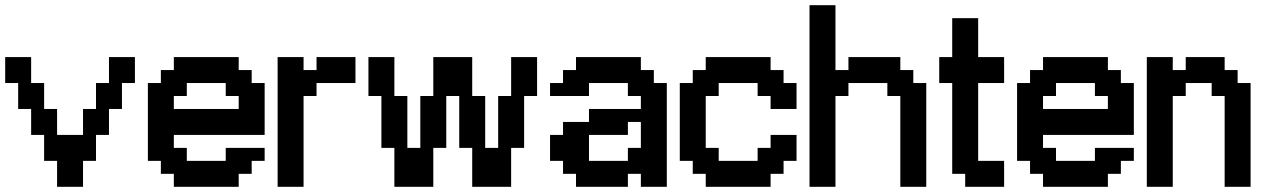

<svg xmlns="http://www.w3.org/2000/svg" viewBox="-20 -720 4890 740"><path d="M200 -300H150V-400H100V-500H0V-400H50V-300H100V-200H150V-100H200V0H300V-100H350V-200H400V-300H450V-400H500V-500H400V-400H350V-300H300V-200H200Z M650 -350H700V-400H850V-350H900V-300H650ZM600 -450V-400H550V-100H600V-50H650V0H900V-50H950V-100H1000V-150H850V-100H700V-150H650V-200H1000V-400H950V-450H900V-500H650V-450Z M1150 -450V-500H1050V0H1150V-350H1200V-400H1350V-500H1200V-450Z M1650 -350H1600V-150H1550V-350H1500V-500H1400V-350H1450V-150H1500V0H1650V-150H1700V-350H1750V-150H1800V0H1950V-150H2000V-350H2050V-500H1950V-350H1900V-150H1850V-350H1800V-500H1650Z M2400 -150V-100H2250V-200H2400V-250H2450V-150ZM2250 -250H2150V-200H2100V-100H2150V-50H2200V0H2400V-50H2450V0H2550V-400H2500V-450H2450V-500H2200V-450H2150V-400H2100V-350H2250V-400H2400V-350H2450V-300H2250Z M2950 -300H3050V-400H3000V-450H2950V-500H2700V-450H2650V-400H2600V-100H2650V-50H2700V0H2950V-50H3000V-100H3050V-200H2950V-150H2900V-100H2750V-150H2700V-350H2750V-400H2900V-350H2950Z M3250 -400H3400V-350H3450V0H3550V-400H3500V-450H3450V-500H3250V-450H3200V-700H3100V0H3200V-350H3250Z M3650 -500H3600V-400H3650V-50H3700V0H3850V-100H3750V-400H3850V-500H3750V-650H3650Z M4000 -350H4050V-400H4200V-350H4250V-300H4000ZM3950 -450V-400H3900V-100H3950V-50H4000V0H4250V-50H4300V-100H4350V-150H4200V-100H4050V-150H4000V-200H4350V-400H4300V-450H4250V-500H4000V-450Z M4700 -350V0H4800V-400H4750V-450H4700V-500H4550V-450H4500V-500H4400V0H4500V-350H4550V-400H4650V-350Z"/></svg>

Font: Analogue OS
Style: Regular
Weight: 400
Designer: AbFarid
Version: Version 1.000